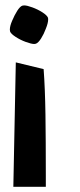

<svg xmlns="http://www.w3.org/2000/svg" viewBox="-20 -558 301 724"><path d="M108.9 -392.1Q98.6 -392.1 77.1 -399.9Q57.1 -407.2 39.3 -418.7Q21.5 -430.2 18.1 -439Q17.1 -442.9 17.1 -445.8Q17.1 -460 25.9 -480Q34.7 -501 44.9 -517.1Q55.2 -533.2 64 -536.6Q67.9 -537.6 70.8 -537.6Q82 -537.6 101.6 -530.3Q122.1 -522.9 139.9 -511.5Q157.7 -500 161.1 -490.7Q161.6 -489.3 161.6 -484.9Q161.6 -471.2 152.8 -449.7Q145.5 -429.7 135 -413.1Q124.5 -396.5 115.2 -393.1Q111.3 -392.1 108.9 -392.1ZM152.8 104V146.5H30.3L39.6 -322.8L144.5 -297.4Q149.9 -225.6 151.4 -126.2Q152.8 -26.9 152.8 104Z"/></svg>

Font: Vesper Libre Medium
Style: Regular
Weight: 500
Designer: Robert Keller & Kimya Gandhi
Foundry: Mota Italic
Version: Version 1.058